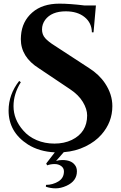

<svg xmlns="http://www.w3.org/2000/svg" viewBox="-20 -734 663 1051"><path d="M94 -284Q54 -220 54 -153Q54 -80 107 -20Q136 14 180.5 33Q225 52 278 52Q331 52 373 32Q457 -9 457 -102Q457 -137 433.5 -176Q410 -215 363 -246L193 -360Q94 -422 94 -520Q94 -530 95 -540Q101 -617 156.5 -665.5Q212 -714 305 -714Q362 -714 443 -704H505L492 -557H483Q482 -609 443 -640.5Q404 -672 340 -672Q262 -672 227 -625Q210 -601 210 -573Q210 -545 227 -525.5Q244 -506 281 -483L468 -361Q523 -326 555 -278Q595 -218 595 -153Q595 -65 535 3Q502 41 448 67.5Q394 94 329 99L287 147Q302 142 321 142Q369 142 389 168Q401 182 401 204Q401 257 344 283Q313 297 285 297Q257 297 231 288L232 278Q268 278 299 259.5Q330 241 330 204Q330 186 315 175Q300 164 279 164Q258 164 238 171L233 161L280 100Q195 96 133 57Q27 -11 27 -129Q27 -217 85 -291Z"/></svg>

Font: Cinzel Decorative
Style: Bold
Weight: 700
Version: Version 1.002;PS 001.002;hotconv 1.0.56;makeotf.lib2.0.21325